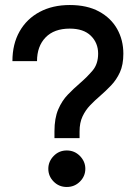

<svg xmlns="http://www.w3.org/2000/svg" viewBox="-20 -732 553 765"><path d="M197 -181.5V-209Q197 -261 212 -296Q227 -331 250.5 -355.2Q274 -379.5 298 -400Q327 -425 349 -451Q371 -477 371 -518.5Q371 -561 342 -589.5Q313 -618 258 -618Q195.5 -618 161.5 -582.8Q127.5 -547.5 127.5 -488.5H29.5Q29.5 -556.5 58 -606.8Q86.5 -657 138 -684.5Q189.5 -712 258 -712Q327 -712 374.5 -686.2Q422 -660.5 446.8 -616.5Q471.5 -572.5 471.5 -518Q471.5 -474 457.8 -444Q444 -414 422.8 -391.8Q401.5 -369.5 379 -350Q358 -332 339.2 -312.5Q320.5 -293 308.8 -268Q297 -243 297 -208V-181.5ZM246 13Q215 13 193.8 -8.5Q172.5 -30 172.5 -59.5Q172.5 -88.5 193.8 -110.5Q215 -132.5 246 -132.5Q277 -132.5 298.5 -110.5Q320 -88.5 320 -59.5Q320 -30 298.5 -8.5Q277 13 246 13Z"/></svg>

Font: Overpass Medium
Style: Regular
Weight: 500
Designer: Delve Withrington, Dave Bailey, Thomas Jockin
Foundry: Delve Fonts LLC
Version: Version 4.000